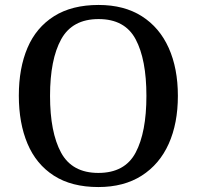

<svg xmlns="http://www.w3.org/2000/svg" viewBox="-20 -745 794 775"><path d="M377 10Q269 10 197.5 -36Q126 -82 91 -165Q56 -248 56 -359Q56 -470 91 -552Q126 -634 198 -679.5Q270 -725 378 -725Q481 -725 552.5 -679.5Q624 -634 661 -551.5Q698 -469 698 -358Q698 -247 661 -164.5Q624 -82 552 -36Q480 10 377 10ZM377 -47Q484 -47 527.5 -129Q571 -211 571 -358Q571 -505 527.5 -586.5Q484 -668 378 -668Q272 -668 227 -586.5Q182 -505 182 -358Q182 -211 226.5 -129Q271 -47 377 -47Z"/></svg>

Font: Noto Serif Toto Medium
Style: Regular
Weight: 500
Designer: Monotype Design Team
Foundry: Monotype Imaging Inc.
Version: Version 2.001; ttfautohint (v1.8.4.7-5d5b)